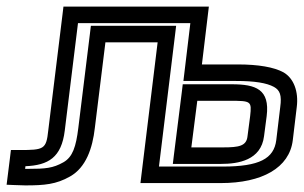

<svg xmlns="http://www.w3.org/2000/svg" viewBox="-46 -529 919 581"><path d="M-16 -50 -23 6 -26 30 -2 31 30 32H31C88 32 124 29 166 5C214 -22 234 -80 241 -142L273 -401H431L382 0L379 25H404H622C747 25 830 -21 840 -105L852 -205C858 -252 843 -292 812 -310C783 -326 735 -334 674 -334H565L583 -484L586 -509H561H171H146L143 -484L100 -134C94 -77 87 -75 12 -75H-13L-16 -50ZM31 -26C100 -29 140 -52 150 -134L190 -459H530L512 -309L509 -284H534H668C725 -284 761 -278 783 -266C801 -256 807 -241 802 -205L790 -105C783 -49 739 -25 628 -25H435L484 -426L487 -451H462H254H229L226 -426L191 -142C184 -85 174 -54 146 -38C114 -20 92 -18 38 -18H30L31 -26ZM629 -83H533L551 -224H649C714 -224 716 -223 711 -178L703 -117C700 -87 677 -83 629 -83ZM623 -33C675 -33 744 -44 753 -117L761 -178C771 -259 728 -274 655 -274H532H507L504 -249L480 -58L477 -33H502H623Z"/></svg>

Font: Gamestation Text Outline
Style: Italic
Weight: 400
Designer: Jonas Hecksher
Foundry: Jonas Hecksher, Playtypeª, e-types AS
Version: Version 1.003